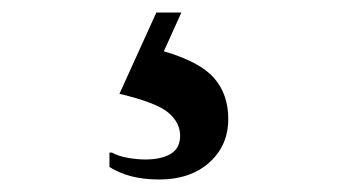

<svg xmlns="http://www.w3.org/2000/svg" viewBox="-20 -47 540 307"><path d="M235 240Q210 240 190.5 235Q171 230 155 220V197H159Q170 203 185 205.5Q200 208 212 208Q238 208 253 199Q268 190 268 170Q268 149 249 133Q230 117 171 103L230 -27H270L242 35Q300 52 322.5 78Q345 104 345 143Q345 186 314.5 213Q284 240 235 240Z"/></svg>

Font: Spectral ExtraBold
Style: Regular
Weight: 800
Designer: Jean-Baptiste Levee
Foundry: Production Type
Version: Version 2.001